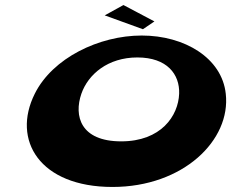

<svg xmlns="http://www.w3.org/2000/svg" viewBox="-20 -725 918 762"><path d="M469.9 -705 395.6 -664 547.2 -609 592.9 -640ZM118 -353C25.9 -169 137.4 17 426.4 17C707.4 17 896.9 -169 876 -353C860.7 -495 712.4 -584 542.4 -584C373.4 -584 188.7 -495 118 -353ZM303 -353C329.8 -430 408.1 -497 525.1 -497C643.1 -497 693.8 -430 691 -353C687.6 -265 619.1 -164 461.1 -164C299.1 -164 272.6 -265 303 -353Z"/></svg>

Font: Hussar Milosc
Style: Obl
Weight: 700
Foundry: Cannot Into Space Fonts
Version: Version 1.02